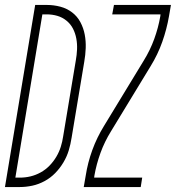

<svg xmlns="http://www.w3.org/2000/svg" viewBox="-50 -755 710 775"><path d="M-30 0 92 -735H140Q167 -735 193.5 -728Q220 -721 241 -705Q262 -689 274.5 -665.5Q287 -642 292 -615.5Q297 -589 296 -561Q295 -533 290 -505L239 -199Q235 -173 227.5 -148Q220 -123 206 -99.5Q192 -76 173 -56.5Q154 -37 130 -24Q106 -11 80.5 -5.5Q55 0 29 0ZM12 -38H30Q52 -38 73 -43Q94 -48 114 -59Q134 -70 150 -86.5Q166 -103 177.5 -122.5Q189 -142 195.5 -163Q202 -184 205 -205L256 -511Q260 -533 261 -555.5Q262 -578 258 -599.5Q254 -621 244.5 -639.5Q235 -658 218.5 -671.5Q202 -685 181.5 -691Q161 -697 138 -697H121ZM288 0 296 -46Q304 -98 322.5 -149Q341 -200 370 -247L530 -510Q556 -552 572.5 -597.5Q589 -643 597 -689L598 -697H403L410 -735H640L632 -689Q623 -637 605 -586Q587 -535 558 -488L398 -225Q372 -183 355.5 -137.5Q339 -92 331 -46L330 -38H524L518 0Z"/></svg>

Font: Iosevka Curly XLtExObl
Style: Regular
Weight: 200
Width: 7
Italic angle: -9°
Monospace: yes
Designer: Belleve Invis
Foundry: Belleve Invis
Version: Version 11.0.1; ttfautohint (v1.8.3)